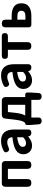

<svg xmlns="http://www.w3.org/2000/svg" viewBox="1394 -2008 810 3638"><g transform="rotate(-90 1799.0 -189.0)"><path d="M143.6 -559.6H501Q530.3 -559.6 548.3 -542Q566.4 -524.4 566.4 -495.1V-73.2Q566.4 0 493.2 0Q418.9 0 418.9 -73.2V-444.3H224.6V-73.2Q224.6 0 152.3 0Q79.1 0 79.1 -73.2V-495.1Q79.1 -524.4 96.7 -542Q114.3 -559.6 143.6 -559.6Z M1100.6 0Q1041 0 1033.2 -59.6H1030.3Q945.3 13.7 861.3 13.7Q787.1 13.7 741.2 -33.2Q695.3 -80.1 695.3 -152.3Q695.3 -242.2 772 -291.5Q848.6 -340.8 1017.6 -359.4Q1013.7 -456.1 922.9 -456.1Q878.9 -456.1 821.3 -430.7Q767.6 -403.3 741.2 -453.1Q715.8 -501 760.7 -525.4Q853.5 -574.2 949.2 -574.2Q1055.7 -574.2 1109.9 -511.7Q1164.1 -449.2 1164.1 -327.1V-59.6Q1164.1 0 1100.6 0ZM876 -228.5Q835.9 -204.1 835.9 -164.1Q835.9 -100.6 909.2 -100.6Q961.9 -100.6 1017.6 -156.2V-268.6Q925.8 -256.8 876 -228.5Z M1429.7 -116.2H1631.8V-444.3H1495.1L1479.5 -297.9Q1466.8 -183.6 1429.7 -116.2ZM1439.5 -559.6H1712.9Q1742.2 -559.6 1760.3 -542Q1778.3 -524.4 1778.3 -495.1V-116.2H1825.2Q1843.8 -116.2 1854.5 -105.5Q1865.2 -94.7 1865.2 -76.2V-19.5L1855.5 134.8Q1850.6 195.3 1789.1 195.3Q1725.6 195.3 1725.6 131.8V0H1391.6V131.8Q1391.6 195.3 1327.1 195.3Q1266.6 195.3 1261.7 134.8L1250 -19.5V-85.9Q1250 -99.6 1258.3 -107.9Q1266.6 -116.2 1280.3 -116.2H1283.2Q1306.6 -128.9 1322.8 -172.4Q1338.9 -215.8 1352.5 -330.1L1372.1 -501Q1375 -527.3 1393.6 -543.5Q1412.1 -559.6 1439.5 -559.6Z M2337.9 0Q2278.3 0 2270.5 -59.6H2267.6Q2182.6 13.7 2098.6 13.7Q2024.4 13.7 1978.5 -33.2Q1932.6 -80.1 1932.6 -152.3Q1932.6 -242.2 2009.3 -291.5Q2085.9 -340.8 2254.9 -359.4Q2251 -456.1 2160.2 -456.1Q2116.2 -456.1 2058.6 -430.7Q2004.9 -403.3 1978.5 -453.1Q1953.1 -501 1998 -525.4Q2090.8 -574.2 2186.5 -574.2Q2293 -574.2 2347.2 -511.7Q2401.4 -449.2 2401.4 -327.1V-59.6Q2401.4 0 2337.9 0ZM2113.3 -228.5Q2073.2 -204.1 2073.2 -164.1Q2073.2 -100.6 2146.5 -100.6Q2199.2 -100.6 2254.9 -156.2V-268.6Q2163.1 -256.8 2113.3 -228.5Z M2560.5 -559.6H2933.6Q2991.2 -559.6 2991.2 -502Q2991.2 -444.3 2933.6 -444.3H2819.3V-73.2Q2819.3 0 2747.1 0Q2673.8 0 2673.8 -73.2V-444.3H2560.5Q2502.9 -444.3 2502.9 -502Q2502.9 -559.6 2560.5 -559.6Z M3320.3 0H3151.4Q3127 0 3113.3 -13.7Q3099.6 -27.3 3099.6 -51.8V-487.3Q3099.6 -559.6 3172.9 -559.6Q3245.1 -559.6 3245.1 -487.3V-373H3320.3Q3428.7 -373 3492.2 -329.1Q3555.7 -285.2 3555.7 -189.5Q3555.7 -90.8 3492.2 -45.4Q3428.7 0 3320.3 0ZM3245.1 -264.6V-112.3H3312.5Q3414.1 -112.3 3414.1 -190.4Q3414.1 -264.6 3312.5 -264.6Z"/></g></svg>

Font: GenSenMaruGothic TW TTF Bold
Style: Regular
Weight: 700
Version: Version 1.301